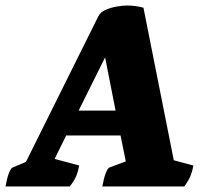

<svg xmlns="http://www.w3.org/2000/svg" viewBox="-53 -676 746 696"><path d="M-33 0Q-28 -29 -21 -47.5Q-14 -66 -7 -69L41 -89L304 -618Q311 -632 330.5 -640.5Q350 -649 371.5 -652.5Q393 -656 406 -656Q423 -656 438 -654Q453 -652 467 -648L577 -95L648 -76Q645 -57 638 -39.5Q631 -22 615 0H318Q323 -29 330 -47.5Q337 -66 344 -69L403 -91L384 -185H187L145 -100L234 -76Q231 -57 224 -39.5Q217 -22 200 0ZM232 -275H366L328 -468Z"/></svg>

Font: Petrona Black
Style: Italic
Weight: 900
Italic angle: -9°
Designer: Ringo R. Seeber
Foundry: Ringo R. Seeber
Version: Version 2.001; ttfautohint (v1.8.3)